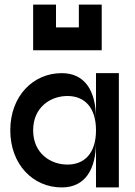

<svg xmlns="http://www.w3.org/2000/svg" viewBox="-20 -820 590 840"><path d="M250 0C350 0 400 -75 400 -200V0H500V-500H400V-300C400 -425 350 -500 250 -500C125 -500 25 -400 25 -250C25 -100 125 0 250 0ZM125 -250C125 -350 200 -400 275 -400C350 -400 400 -350 400 -250C400 -150 350 -100 275 -100C200 -100 125 -150 125 -250ZM125 -600H425V-800H325V-700H225V-800H125Z"/></svg>

Font: LS-VG5000
Style: Regular
Weight: 400
Designer: Justin Bihan, 2021
Foundry: Justin Bihan, 2021
Version: Version 1.000;Glyphs 3.1.2 (3151)